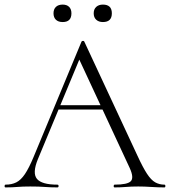

<svg xmlns="http://www.w3.org/2000/svg" viewBox="-22 -816 740 836"><path d="M212 -339 227 -358H433L440 -339ZM694 -12Q698 -12 698 -6Q698 0 694 0Q666 0 636.5 -2Q607 -4 580 -4Q549 -4 526.5 -2Q504 0 477 0Q473 0 473 -6Q473 -12 477 -12Q533 -12 547.5 -27Q562 -42 543 -84L317 -570L336 -587L143 -123Q118 -62 139 -37Q160 -12 228 -12Q233 -12 233 -6Q233 0 228 0Q198 0 173 -2Q148 -4 110 -4Q75 -4 53.5 -2Q32 0 2 0Q-2 0 -2 -6Q-2 -12 2 -12Q29 -12 49 -22Q69 -32 86.5 -58Q104 -84 124 -132L333 -635Q335 -638 339.5 -638Q344 -638 345 -635L577 -137Q600 -87 618 -59.5Q636 -32 654 -22Q672 -12 694 -12ZM251 -720Q232 -720 221.5 -730Q211 -740 211 -758Q211 -776 221.5 -786Q232 -796 251 -796Q269 -796 279 -786Q289 -776 289 -758Q289 -720 251 -720ZM426 -720Q408 -720 397 -730Q386 -740 386 -758Q386 -776 397 -786Q408 -796 426 -796Q465 -796 465 -758Q465 -720 426 -720Z"/></svg>

Font: Cormorant Light Light
Style: Regular
Weight: 300
Version: Version 4.000